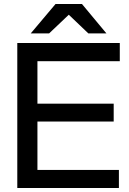

<svg xmlns="http://www.w3.org/2000/svg" viewBox="-20 -934 643 954"><path d="M65.9 0V-720.2H575.2V-629.9H166V-418.9H544.9V-330.1H166V-89.8H570.8V0ZM132.8 -768.1 255.9 -914.1H387.2L508.8 -768.1H418.9L321.8 -860.8L224.1 -768.1Z"/></svg>

Font: Aspekta 450
Style: Regular
Weight: 450
Designer: Ivo Dolenc
Version: Version 2.000